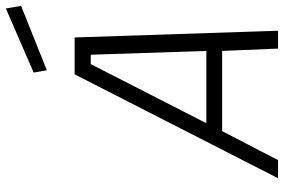

<svg xmlns="http://www.w3.org/2000/svg" viewBox="-177 -793 970 656"><g transform="rotate(-90 308.0 -465.0)"><path d="M396 -790 616 -878 607 -930 388 -835ZM27 0H89L188 -191H462L470 0H531L508 -695H382ZM417 -640H449L462 -245H215Z"/></g></svg>

Font: Titillium Web
Style: Light Italic
Weight: 300
Italic angle: -13°
Version: Version 1.001;PS 57.000;hotconv 1.0.70;makeotf.lib2.5.55311